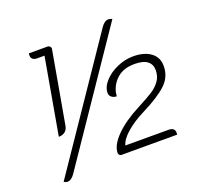

<svg xmlns="http://www.w3.org/2000/svg" viewBox="-132 -887 1124 1074"><g transform="rotate(-20 429.5 -350.0)"><path d="M574 -708Q595 -738 617 -738Q627 -738 640 -732L137 8Q116 38 94 38Q83 38 72 31ZM213 -669H168Q152 -669 143 -677Q134 -685 134 -700Q134 -707 135 -711H246Q255 -711 261 -704Q267 -697 265 -689L189 -260Q185 -238 170.5 -226.5Q156 -215 133 -215ZM411 -17Q411 -63 464 -117Q517 -171 612 -220Q670 -250 701 -270Q732 -290 751 -317Q770 -344 770 -381Q770 -415 745.5 -434Q721 -453 669 -453Q606 -453 568 -421Q530 -389 518 -340L515 -317Q498 -317 485.5 -326.5Q473 -336 473 -352Q473 -387 503 -420.5Q533 -454 580.5 -475Q628 -496 677 -496Q742 -496 781 -467.5Q820 -439 820 -387Q820 -322 772 -277.5Q724 -233 626 -184Q564 -153 520 -115.5Q476 -78 466 -42H723Q760 -42 760 -11Q760 -4 759 0H428Q421 0 416 -5Q411 -10 411 -17Z"/></g></svg>

Font: K2D Thin
Style: Italic
Weight: 100
Italic angle: -10°
Designer: Katatrad Aksorn Co.,Ltd.
Foundry: Cadson Demak Co.,Ltd.
Version: Version 1.000; ttfautohint (v1.6)